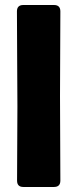

<svg xmlns="http://www.w3.org/2000/svg" viewBox="-20 -744 307 764"><path d="M47.4 -698.7Q47.4 -724.1 72.8 -724.1H194.8Q220.2 -724.1 220.2 -698.7Q220.2 -614.7 219.5 -530.5Q218.8 -446.3 218.8 -362.3Q218.8 -278.3 219.5 -194.1Q220.2 -109.9 220.2 -25.4Q220.2 0 194.8 0H72.8Q47.9 0 47.9 -25.4Q47.9 -99.6 48.6 -173.3Q49.3 -247.1 49.3 -320.8Q49.3 -415.5 48.3 -510Q47.4 -604.5 47.4 -698.7Z"/></svg>

Font: Belanosima SemiBold
Style: Regular
Weight: 600
Designer: The DocRepair Project, Santiago Orozco
Foundry: Google
Version: Version 2.000